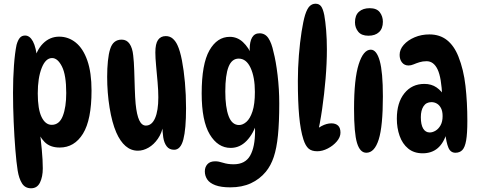

<svg xmlns="http://www.w3.org/2000/svg" viewBox="-20 -811 2582 1032"><path d="M115 -620Q140 -620 157 -588.5Q174 -557 181 -489L160 -470Q174 -540 211 -577Q248 -614 298 -614Q348 -614 387.5 -582Q427 -550 449.5 -485.5Q472 -421 472 -324Q472 -167 426 -92.5Q380 -18 301 -18Q249 -18 219.5 -48Q190 -78 179 -121L191 -127Q199 -67 204.5 -8.5Q210 50 210 94Q210 139 195 170Q180 201 147 201Q115 201 98.5 175Q82 149 75 106Q68 62 62.5 -7Q57 -76 53.5 -156Q50 -236 50 -312Q50 -390 55 -458.5Q60 -527 69 -570Q76 -595 86.5 -607.5Q97 -620 115 -620ZM260 -499Q225 -499 204 -445.5Q183 -392 183 -309Q183 -224 203.5 -182Q224 -140 258 -140Q299 -140 317.5 -187.5Q336 -235 336 -311Q336 -408 313 -453.5Q290 -499 260 -499Z M916 -6Q890 -6 876 -24.5Q862 -43 857.5 -72.5Q853 -102 853 -135L858 -139Q850 -96 828.5 -65Q807 -34 778.5 -17.5Q750 -1 721 -1Q684 -1 655 -26Q626 -51 605 -99Q582 -152 569 -232.5Q556 -313 556 -398Q556 -444 560 -483Q564 -522 572 -547Q580 -573 595.5 -585.5Q611 -598 634 -598Q661 -598 676.5 -575.5Q692 -553 696 -513Q700 -480 701.5 -431.5Q703 -383 704.5 -334.5Q706 -286 709 -253Q715 -193 728.5 -164.5Q742 -136 764 -136Q796 -136 813.5 -176Q831 -216 831 -288Q831 -324 827 -369.5Q823 -415 819 -458Q815 -501 815 -529Q815 -576 829.5 -596.5Q844 -617 871 -617Q893 -617 908.5 -603.5Q924 -590 934 -568Q948 -538 958 -486Q968 -434 974 -368Q980 -302 980 -229Q980 -117 965.5 -61.5Q951 -6 916 -6Z M1220 -16Q1151 -16 1107.5 -88.5Q1064 -161 1064 -309Q1064 -467 1105.5 -540Q1147 -613 1215 -613Q1255 -613 1285.5 -585Q1316 -557 1338 -506L1329 -492Q1326 -506 1324 -522Q1322 -538 1322 -546Q1322 -587 1335 -609.5Q1348 -632 1375 -632Q1405 -632 1422.5 -606Q1440 -580 1450 -532Q1463 -483 1472 -407.5Q1481 -332 1481 -255Q1481 -153 1474 -83.5Q1467 -14 1451.5 32.5Q1436 79 1409 112Q1376 152 1328.5 174Q1281 196 1218 196Q1168 196 1137.5 184.5Q1107 173 1094 153.5Q1081 134 1081 110Q1081 87 1095 71.5Q1109 56 1137 56Q1155 56 1179.5 64Q1204 72 1236 72Q1298 72 1324.5 25.5Q1351 -21 1351 -108Q1351 -131 1348 -162L1362 -157Q1343 -93 1306 -54.5Q1269 -16 1220 -16ZM1265 -139Q1285 -139 1304.5 -156Q1324 -173 1337 -212Q1350 -251 1350 -317Q1350 -396 1327 -446Q1304 -496 1263 -496Q1226 -496 1208.5 -452Q1191 -408 1191 -319Q1191 -234 1209 -186.5Q1227 -139 1265 -139Z M1685 2Q1655 2 1638.5 -12.5Q1622 -27 1611 -61Q1595 -111 1588 -187.5Q1581 -264 1581 -376Q1581 -445 1586.5 -514Q1592 -583 1601 -640.5Q1610 -698 1620 -731Q1631 -765 1644.5 -778Q1658 -791 1676 -791Q1695 -791 1705.5 -777.5Q1716 -764 1723 -730Q1729 -697 1733 -649Q1737 -601 1737 -546Q1737 -471 1730 -388Q1723 -305 1711.5 -225Q1700 -145 1684 -78L1659 -92Q1681 -119 1708.5 -133.5Q1736 -148 1761 -148Q1784 -148 1797 -136Q1810 -124 1810 -98Q1810 -74 1790.5 -51Q1771 -28 1742 -13Q1713 2 1685 2Z M1967 -767Q2005 -767 2021.5 -745Q2038 -723 2038 -694Q2038 -658 2017.5 -638.5Q1997 -619 1960 -619Q1923 -619 1905.5 -640.5Q1888 -662 1888 -691Q1888 -729 1909.5 -748Q1931 -767 1967 -767ZM1973 -544Q2004 -544 2021 -484Q2038 -424 2038 -293Q2038 -132 2015.5 -61Q1993 10 1949 10Q1915 10 1899 -42.5Q1883 -95 1883 -226Q1883 -387 1908 -465.5Q1933 -544 1973 -544Z M2428 10Q2402 10 2390.5 -16.5Q2379 -43 2372 -101L2381 -96Q2348 13 2252 13Q2205 13 2174 -12.5Q2143 -38 2128 -80.5Q2113 -123 2113 -173Q2113 -259 2153.5 -309.5Q2194 -360 2261 -360Q2299 -360 2326.5 -341Q2354 -322 2374 -288L2357 -290Q2353 -394 2332 -438Q2311 -482 2273 -482Q2252 -482 2234.5 -476.5Q2217 -471 2203 -465Q2189 -459 2176 -459Q2154 -459 2141 -475Q2128 -491 2128 -516Q2128 -545 2150 -570Q2172 -595 2208.5 -610.5Q2245 -626 2288 -626Q2344 -626 2382.5 -595.5Q2421 -565 2444 -507Q2472 -437 2482 -349Q2492 -261 2492 -161Q2492 -93 2485.5 -56Q2479 -19 2465 -4.5Q2451 10 2428 10ZM2290 -99Q2305 -99 2321 -108.5Q2337 -118 2348 -137.5Q2359 -157 2359 -187Q2359 -213 2350.5 -229.5Q2342 -246 2328.5 -254Q2315 -262 2299 -262Q2271 -262 2256.5 -240Q2242 -218 2242 -181Q2242 -141 2254.5 -120Q2267 -99 2290 -99Z"/></svg>

Font: DynaPuff Condensed
Style: Regular
Weight: 400
Width: 3
Designer: Toshi Omagari, Jennifer Daniel
Foundry: Google Fonts
Version: Version 2.000